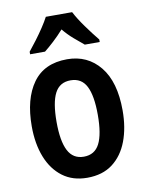

<svg xmlns="http://www.w3.org/2000/svg" viewBox="-87 -828 685 899"><g transform="rotate(-10 256.0 -378.0)"><path d="M472 -272Q472 -190 448 -126.5Q424 -63 376 -26.5Q328 10 255 10Q186 10 138 -26Q90 -62 65 -125.5Q40 -189 40 -272Q40 -402 94 -477.5Q148 -553 257 -553Q354 -553 413 -480.5Q472 -408 472 -272ZM158 -272Q158 -181 181.5 -135.5Q205 -90 256 -90Q308 -90 331 -135Q354 -180 354 -272Q354 -363 331 -408Q308 -453 256 -453Q204 -453 181 -408.5Q158 -364 158 -272ZM319 -766Q336 -733 365.5 -692Q395 -651 422 -618V-606H351Q330 -623 304 -645.5Q278 -668 256 -695Q232 -668 206.5 -644.5Q181 -621 162 -606H91V-618Q108 -639 128 -665.5Q148 -692 165.5 -718.5Q183 -745 194 -766Z"/></g></svg>

Font: Noto Sans Malayalam Condensed SemiBold
Style: Regular
Weight: 600
Width: 3
Designer: Jelle Bosma - Monotype Design Team
Foundry: Monotype Imaging Inc.
Version: Version 2.104; ttfautohint (v1.8.4.7-5d5b)